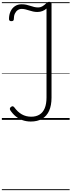

<svg xmlns="http://www.w3.org/2000/svg" viewBox="-20 -1291 770 2068"><path d="M312 18Q265 18 224.5 4Q184 -10 150.5 -37Q117 -64 91 -103Q85 -113 86.5 -122.5Q88 -132 97 -138Q108 -148 117 -146.5Q126 -145 134 -135Q170 -85 215 -59.5Q260 -34 316 -34Q369 -34 406 -57Q443 -80 462 -126Q481 -172 481 -242V-1199Q463 -1182 437.5 -1172Q412 -1162 382 -1162Q358 -1162 336 -1167Q314 -1172 294 -1178.5Q274 -1185 254 -1190Q234 -1195 214 -1195Q190 -1195 171 -1182Q152 -1169 140.5 -1145Q129 -1121 129 -1086Q129 -1076 123.5 -1069.5Q118 -1063 102 -1063Q89 -1063 83 -1069Q77 -1075 77 -1086Q77 -1133 94 -1169Q111 -1205 141.5 -1225Q172 -1245 213 -1245Q241 -1245 263.5 -1240Q286 -1235 306.5 -1228Q327 -1221 347.5 -1216Q368 -1211 390 -1211Q417 -1211 439.5 -1225Q462 -1239 476 -1254Q486 -1263 492.5 -1267Q499 -1271 510 -1271Q522 -1271 528.5 -1266.5Q535 -1262 535 -1252V-240Q535 -155 509 -97.5Q483 -40 433 -11Q383 18 312 18ZM0 747H730V757H0ZM0 -20H730V0H0ZM0 -505H730V-500H0ZM0 -1267H730V-1257H0Z"/></svg>

Font: Playwrite VN Guides
Style: Regular
Weight: 400
Designer: Veronika Burian, José Scaglione
Foundry: TypeTogether
Version: Version 1.003